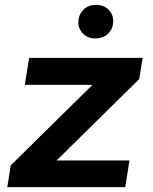

<svg xmlns="http://www.w3.org/2000/svg" viewBox="-20 -765 627 785"><path d="M211.4 -108.9H509.3L492.2 0H9.8L23.9 -88.9L357.9 -418H81.5L99.1 -528.3H563L549.3 -441.9ZM300.3 -673.8Q300.3 -689.5 305.7 -702.4Q311 -715.3 320.6 -724.9Q330.1 -734.4 343 -739.7Q356 -745.1 371.6 -745.1Q386.2 -745.6 399.2 -741Q412.1 -736.3 421.9 -727.5Q431.6 -718.8 437.3 -706.3Q442.9 -693.8 442.9 -678.7Q442.9 -663.1 437.5 -650.1Q432.1 -637.2 422.6 -627.9Q413.1 -618.7 399.9 -613.3Q386.7 -607.9 371.6 -607.9Q356.9 -607.4 344 -612.1Q331.1 -616.7 321.5 -625.5Q312 -634.3 306.2 -646.5Q300.3 -658.7 300.3 -673.8Z"/></svg>

Font: Roboto Mono
Style: Bold Italic
Weight: 700
Designer: Google
Version: Version 2.000985; 2015; ttfautohint (v1.3)